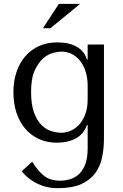

<svg xmlns="http://www.w3.org/2000/svg" viewBox="-20 -732 642 1001"><path d="M437 42Q437 88 426 120Q415 152 395.5 172Q376 192 349.5 201Q323 210 293 210Q240 210 207.5 183Q175 156 148 111L93 161Q100 170 115 184.5Q130 199 153 213.5Q176 228 208 238.5Q240 249 281 249Q357 249 404 227.5Q451 206 477 170Q503 134 512.5 87.5Q522 41 522 -9V-500H437V-422H433Q421 -464 381.5 -487.5Q342 -511 278 -511Q227 -511 185 -492.5Q143 -474 113 -440Q83 -406 66.5 -358Q50 -310 50 -251Q50 -191 66.5 -142.5Q83 -94 113 -59.5Q143 -25 184.5 -6.5Q226 12 277 12Q333 12 374.5 -10Q416 -32 433 -80H437ZM437 -213Q437 -171 425.5 -139Q414 -107 395 -85Q376 -63 351 -51.5Q326 -40 299 -40Q275 -40 247.5 -48.5Q220 -57 196.5 -80Q173 -103 157.5 -145Q142 -187 142 -253Q142 -323 161 -364.5Q180 -406 205.5 -428Q231 -450 257.5 -456.5Q284 -463 299 -463Q332 -463 358 -448.5Q384 -434 401.5 -409.5Q419 -385 428 -353Q437 -321 437 -287ZM287 -712H398L243 -585H204Z"/></svg>

Font: Tenor Sans
Style: Regular
Weight: 400
Designer: Denis Masharov
Foundry: Denis Masharov
Version: Version 1.1